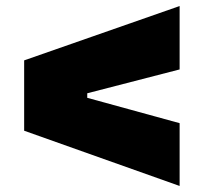

<svg xmlns="http://www.w3.org/2000/svg" viewBox="-20 -683 687 636"><path d="M575 -663V-453L269 -374V-359L575 -275V-67L60 -250V-483Z"/></svg>

Font: Hubot Sans Condensed ExtraLight Black
Style: Regular
Weight: 900
Version: Version 2.000